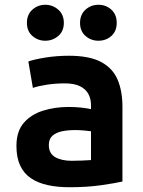

<svg xmlns="http://www.w3.org/2000/svg" viewBox="-20 -774 600 806"><path d="M271 12Q221 12 180 3Q139 -6 109.5 -26Q80 -46 64.5 -79.5Q49 -113 49 -161Q49 -223 80 -258.5Q111 -294 161 -309.5Q211 -325 267 -325Q295 -325 319 -322.5Q343 -320 362 -316V-333Q362 -359 351 -379.5Q340 -400 316 -412Q292 -424 252 -424Q213 -424 177 -418.5Q141 -413 118 -405L99 -516Q124 -525 171.5 -532.5Q219 -540 269 -540Q355 -540 404 -514Q453 -488 473.5 -440Q494 -392 494 -326V-12Q464 -5 404.5 3.5Q345 12 271 12ZM281 -99Q303 -99 324.5 -100Q346 -101 362 -102V-223Q349 -225 330 -226.5Q311 -228 295 -228Q266 -228 241 -223Q216 -218 200.5 -204.5Q185 -191 185 -165Q185 -130 211.5 -114.5Q238 -99 281 -99ZM393 -603Q362 -603 339 -623Q316 -643 316 -678Q316 -713 339 -733.5Q362 -754 393 -754Q425 -754 447.5 -733.5Q470 -713 470 -678Q470 -643 447.5 -623Q425 -603 393 -603ZM170 -603Q139 -603 116 -623Q93 -643 93 -678Q93 -713 116 -733.5Q139 -754 170 -754Q201 -754 224.5 -733.5Q248 -713 248 -678Q248 -643 224.5 -623Q201 -603 170 -603Z"/></svg>

Font: Ubuntu Sans Mono
Style: Bold
Weight: 700
Monospace: yes
Designer: Dalton Maag Ltd
Foundry: Dalton Maag Ltd
Version: Version 1.006